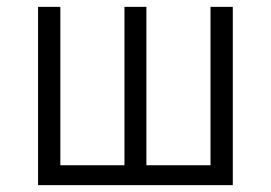

<svg xmlns="http://www.w3.org/2000/svg" viewBox="-20 -540 790 560"><path d="M91 0V-520H156V-58H343V-520H407V-58H594V-520H659V0Z"/></svg>

Font: Iosevka Aile Light
Style: Regular
Weight: 300
Designer: Belleve Invis
Foundry: Belleve Invis
Version: Version 27.3.5; ttfautohint (v1.8.4)